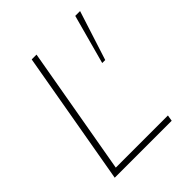

<svg xmlns="http://www.w3.org/2000/svg" viewBox="-187 -784 901 901"><g transform="rotate(-45 263.0 -334.0)"><path d="M54 0 171 -668H203L91 -30H437L432 0ZM393 -422 460 -668H492L413 -422Z"/></g></svg>

Font: Gantari Thin
Style: Italic
Weight: 100
Italic angle: -10°
Designer: Anugrah Pasau
Foundry: Lafontype
Version: Version 1.000; ttfautohint (v1.8.4.7-5d5b)